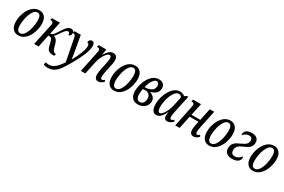

<svg xmlns="http://www.w3.org/2000/svg" viewBox="119 -1800 4878 3293"><g transform="rotate(30 2558.0 -153.0)"><path d="M42 -181Q42 -262 72.5 -347Q103 -432 162 -489Q221 -546 302 -546Q368 -546 409 -498.5Q450 -451 450 -355Q450 -277 420.5 -192Q391 -107 332.5 -48.5Q274 10 192 10Q123 10 82.5 -39Q42 -88 42 -181ZM359 -372Q359 -497 289 -497Q241 -497 205.5 -441.5Q170 -386 151.5 -306.5Q133 -227 133 -161Q133 -38 204 -38Q253 -38 288 -93.5Q323 -149 341 -227.5Q359 -306 359 -372Z M751 -95 732 -171Q719 -218 702.5 -233Q686 -248 646 -248L595 0H506L588 -386Q590 -396 594.5 -418Q599 -440 599 -451Q599 -477 585.5 -486Q572 -495 548 -495H540L549 -536H708L656 -293Q681 -293 698 -304.5Q715 -316 743 -357L794 -434Q830 -492 860 -518.5Q890 -545 929 -545Q958 -545 973 -530.5Q988 -516 988 -489Q988 -461 975 -444Q962 -427 939 -424Q939 -445 931.5 -462.5Q924 -480 907 -480Q888 -480 867.5 -463Q847 -446 820 -408L800 -379Q770 -336 756 -318Q742 -300 727 -289Q761 -282 782 -259.5Q803 -237 817 -190L837 -120Q850 -76 867 -56Q884 -36 911 -36H917L907 4H881Q821 4 793.5 -17.5Q766 -39 751 -95Z M824 222 838 173Q862 183 901 183Q951 183 993 156Q1035 129 1065 93.5Q1095 58 1133 3L1047 -442Q1041 -472 1029 -483.5Q1017 -495 994 -495H986L995 -536H1121L1169 -264Q1178 -220 1186 -166Q1194 -112 1195 -91H1197Q1322 -317 1322 -423Q1322 -449 1311.5 -464Q1301 -479 1282 -479Q1283 -512 1300 -528.5Q1317 -545 1340 -545Q1366 -545 1380 -525.5Q1394 -506 1394 -468Q1394 -395 1353 -293.5Q1312 -192 1234 -56Q1167 61 1123.5 120Q1080 179 1027.5 209.5Q975 240 901 240Q858 240 824 222Z M1701 -83Q1701 -128 1720 -226L1738 -305Q1758 -398 1758 -430Q1758 -484 1724 -484Q1695 -484 1663 -446Q1631 -408 1606.5 -353.5Q1582 -299 1573 -255L1519 0H1431L1515 -403Q1523 -437 1523 -455Q1523 -477 1509.5 -486Q1496 -495 1472 -495H1465L1475 -536H1626L1609 -426H1613Q1650 -487 1686 -516Q1722 -545 1765 -545Q1809 -545 1829 -516.5Q1849 -488 1849 -442Q1849 -417 1836 -350L1830 -323L1806 -206Q1790 -137 1790 -94Q1790 -50 1815 -50Q1839 -50 1867 -73L1882 -45Q1858 -21 1832 -5.5Q1806 10 1774 10Q1739 10 1720 -16Q1701 -42 1701 -83Z M1939 -181Q1939 -262 1969.5 -347Q2000 -432 2059 -489Q2118 -546 2199 -546Q2265 -546 2306 -498.5Q2347 -451 2347 -355Q2347 -277 2317.5 -192Q2288 -107 2229.5 -48.5Q2171 10 2089 10Q2020 10 1979.5 -39Q1939 -88 1939 -181ZM2256 -372Q2256 -497 2186 -497Q2138 -497 2102.5 -441.5Q2067 -386 2048.5 -306.5Q2030 -227 2030 -161Q2030 -38 2101 -38Q2150 -38 2185 -93.5Q2220 -149 2238 -227.5Q2256 -306 2256 -372Z M2407 -165Q2407 -251 2439 -340Q2471 -429 2530 -487.5Q2589 -546 2667 -546Q2722 -546 2754.5 -516.5Q2787 -487 2787 -436Q2787 -319 2636 -282Q2747 -246 2747 -155Q2747 -108 2723 -70.5Q2699 -33 2656.5 -11.5Q2614 10 2561 10Q2486 10 2446.5 -36.5Q2407 -83 2407 -165ZM2523 -306Q2599 -306 2648.5 -336.5Q2698 -367 2698 -429Q2698 -464 2683.5 -481.5Q2669 -499 2646 -499Q2618 -499 2591 -467.5Q2564 -436 2544.5 -391Q2525 -346 2516 -306ZM2661 -157Q2661 -238 2583 -266Q2546 -262 2507 -262Q2496 -202 2496 -153Q2496 -103 2514.5 -73Q2533 -43 2570 -43Q2614 -43 2637.5 -75Q2661 -107 2661 -157Z M2825 -150Q2825 -235 2857.5 -328Q2890 -421 2949.5 -483.5Q3009 -546 3084 -546Q3113 -546 3139 -536Q3165 -526 3181 -510L3219 -536H3249L3181 -214Q3163 -131 3163 -96Q3163 -50 3189 -50Q3208 -50 3241 -76L3255 -46Q3197 10 3141 10Q3111 10 3093.5 -11.5Q3076 -33 3076 -70Q3076 -95 3080 -114Q3084 -133 3085 -139H3081Q3017 10 2925 10Q2876 10 2850.5 -34Q2825 -78 2825 -150ZM3108 -288 3144 -463Q3137 -481 3121.5 -490.5Q3106 -500 3088 -500Q3038 -500 2999 -441.5Q2960 -383 2938.5 -301Q2917 -219 2917 -153Q2917 -101 2929 -75.5Q2941 -50 2962 -50Q2987 -50 3016.5 -85Q3046 -120 3071 -175Q3096 -230 3108 -288Z M3587 -79Q3587 -125 3600 -185L3614 -253H3440L3387 0H3300L3384 -404Q3392 -442 3392 -451Q3392 -477 3379 -486Q3366 -495 3341 -495H3334L3344 -536H3502L3450 -297H3625L3675 -536H3763L3692 -201Q3677 -122 3677 -93Q3677 -50 3704 -50Q3715 -50 3726 -55.5Q3737 -61 3753 -73L3767 -45Q3722 10 3663 10Q3625 10 3606 -16Q3587 -42 3587 -79Z M3824 -181Q3824 -262 3854.5 -347Q3885 -432 3944 -489Q4003 -546 4084 -546Q4150 -546 4191 -498.5Q4232 -451 4232 -355Q4232 -277 4202.5 -192Q4173 -107 4114.5 -48.5Q4056 10 3974 10Q3905 10 3864.5 -39Q3824 -88 3824 -181ZM4141 -372Q4141 -497 4071 -497Q4023 -497 3987.5 -441.5Q3952 -386 3933.5 -306.5Q3915 -227 3915 -161Q3915 -38 3986 -38Q4035 -38 4070 -93.5Q4105 -149 4123 -227.5Q4141 -306 4141 -372Z M4279 -117Q4279 -171 4303.5 -205Q4328 -239 4357.5 -255.5Q4387 -272 4450 -301Q4499 -323 4525.5 -349.5Q4552 -376 4552 -420Q4552 -485 4488 -485Q4452 -485 4420.5 -466.5Q4389 -448 4372 -421Q4366 -429 4366 -444Q4366 -485 4398.5 -515Q4431 -545 4508 -545Q4574 -545 4608.5 -515Q4643 -485 4643 -433Q4643 -387 4623.5 -357Q4604 -327 4577.5 -310.5Q4551 -294 4508 -275L4481 -263Q4425 -238 4398.5 -209.5Q4372 -181 4372 -127Q4372 -91 4390.5 -70.5Q4409 -50 4447 -50Q4486 -50 4521 -71.5Q4556 -93 4573 -121Q4581 -110 4581 -93Q4581 -51 4543 -20.5Q4505 10 4427 10Q4355 10 4317 -24Q4279 -58 4279 -117Z M4689 -181Q4689 -262 4719.5 -347Q4750 -432 4809 -489Q4868 -546 4949 -546Q5015 -546 5056 -498.5Q5097 -451 5097 -355Q5097 -277 5067.5 -192Q5038 -107 4979.5 -48.5Q4921 10 4839 10Q4770 10 4729.5 -39Q4689 -88 4689 -181ZM5006 -372Q5006 -497 4936 -497Q4888 -497 4852.5 -441.5Q4817 -386 4798.5 -306.5Q4780 -227 4780 -161Q4780 -38 4851 -38Q4900 -38 4935 -93.5Q4970 -149 4988 -227.5Q5006 -306 5006 -372Z"/></g></svg>

Font: Noto Serif Cond
Style: Italic
Weight: 400
Width: 3
Italic angle: -12°
Designer: Monotype Design Team
Foundry: Monotype Imaging Inc.
Version: Version 1.001